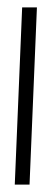

<svg xmlns="http://www.w3.org/2000/svg" viewBox="-20 -460 140 520"><path d="M40 -440H80L60 40H20Z"/></svg>

Font: SOV_poster
Style: Bold
Weight: 700
Version: Version 1.00